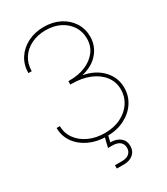

<svg xmlns="http://www.w3.org/2000/svg" viewBox="-227 -834 985 1135"><g transform="rotate(-30 265.5 -266.5)"><path d="M267.1 9.8Q201.2 9.8 148.4 -14.9Q95.7 -39.6 64.9 -83Q34.2 -126.5 34.2 -181.6H56.6Q56.6 -132.8 84.5 -94.5Q112.3 -56.2 160.2 -34.4Q208 -12.7 267.1 -12.7Q330.6 -12.7 377.7 -36.4Q424.8 -60.1 451.2 -100.1Q477.5 -140.1 477.5 -188.5Q477.5 -241.2 447.3 -280.5Q417 -319.8 364.3 -341.6Q311.5 -363.3 243.7 -363.3H232.9V-386.7H243.7Q303.2 -386.7 350.8 -406.7Q398.4 -426.8 426.3 -463.6Q454.1 -500.5 454.1 -550.8Q454.1 -597.7 430.2 -634.8Q406.2 -671.9 364 -693.4Q321.8 -714.8 266.1 -714.8Q210.9 -714.8 167.5 -693.4Q124 -671.9 99.4 -633.8Q74.7 -595.7 74.7 -545.9H52.2Q52.2 -602.1 80.1 -645Q107.9 -688 156.2 -712.6Q204.6 -737.3 266.1 -737.3Q327.6 -737.3 375 -712.9Q422.4 -688.5 449.5 -646.5Q476.6 -604.5 476.6 -550.8Q476.6 -487.3 435.5 -439.7Q394.5 -392.1 322.8 -376V-375.5Q403.8 -360.4 451.9 -309.3Q500 -258.3 500 -188.5Q500 -132.8 470.5 -87.9Q440.9 -43 388.4 -16.6Q335.9 9.8 267.1 9.8ZM222.7 204.1V181.6H270.5Q301.8 181.6 319.1 167.2Q336.4 152.8 336.4 127.4Q336.4 102.5 319.1 87.6Q301.8 72.8 267.1 72.8H238.3L257.8 -8.8H278.8V0L266.6 50.3Q310.1 51.3 334.5 71.8Q358.9 92.3 358.9 127.4Q358.9 162.6 335 183.3Q311 204.1 270.5 204.1Z"/></g></svg>

Font: Inter Display Thin
Style: Regular
Weight: 100
Designer: Rasmus Andersson
Foundry: rsms
Version: Version 4.000;git-a52131595